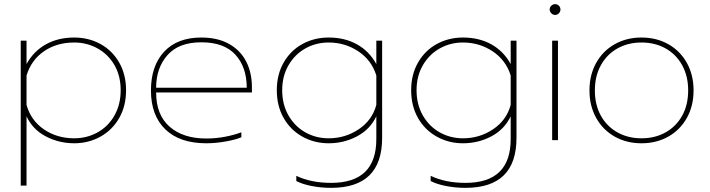

<svg xmlns="http://www.w3.org/2000/svg" viewBox="-20 -676 3425 926"><path d="M80 219V-480H108V-367Q142 -429 201 -462Q260 -495 338 -495Q407 -495 464 -464Q521 -433 554.5 -375Q588 -317 588 -241Q588 -165 555 -107Q522 -49 464.5 -17Q407 15 338 15Q264 15 200.5 -18.5Q137 -52 108 -115V219ZM562 -241Q562 -310 532 -362Q502 -414 450.5 -442.5Q399 -471 338 -471Q254 -471 192.5 -429Q131 -387 108 -312V-170Q129 -95 192 -52Q255 -9 338 -9Q399 -9 450.5 -37.5Q502 -66 532 -119Q562 -172 562 -241Z M975 -8Q1021 -8 1065.5 -16.5Q1110 -25 1144 -38V-14Q1116 -2 1067.5 6.5Q1019 15 975 15Q847 15 777.5 -52Q708 -119 708 -240Q708 -358 771.5 -426.5Q835 -495 951 -495Q1030 -495 1085 -464Q1140 -433 1167.5 -379Q1195 -325 1195 -255V-230H733Q733 -122 798 -65Q863 -8 975 -8ZM733 -253H1170Q1170 -352 1115.5 -412Q1061 -472 951 -472Q842 -472 787.5 -410Q733 -348 733 -253Z M1565 15Q1496 15 1438.5 -17Q1381 -49 1348 -107Q1315 -165 1315 -241Q1315 -317 1348.5 -375Q1382 -433 1439 -464Q1496 -495 1565 -495Q1643 -495 1702 -462Q1761 -429 1795 -367V-480H1823V-11Q1823 230 1577 230Q1528 230 1482.5 221Q1437 212 1409 197V172Q1480 206 1577 206Q1795 206 1795 -5V-115Q1765 -52 1702 -18.5Q1639 15 1565 15ZM1795 -170V-312Q1772 -386 1708 -428.5Q1644 -471 1565 -471Q1504 -471 1453 -442.5Q1402 -414 1371.5 -361.5Q1341 -309 1341 -241Q1341 -172 1371.5 -119Q1402 -66 1453 -37.5Q1504 -9 1565 -9Q1645 -9 1710 -52.5Q1775 -96 1795 -170Z M2213 15Q2144 15 2086.5 -17Q2029 -49 1996 -107Q1963 -165 1963 -241Q1963 -317 1996.5 -375Q2030 -433 2087 -464Q2144 -495 2213 -495Q2291 -495 2350 -462Q2409 -429 2443 -367V-480H2471V-11Q2471 230 2225 230Q2176 230 2130.5 221Q2085 212 2057 197V172Q2128 206 2225 206Q2443 206 2443 -5V-115Q2413 -52 2350 -18.5Q2287 15 2213 15ZM2443 -170V-312Q2420 -386 2356 -428.5Q2292 -471 2213 -471Q2152 -471 2101 -442.5Q2050 -414 2019.5 -361.5Q1989 -309 1989 -241Q1989 -172 2019.5 -119Q2050 -66 2101 -37.5Q2152 -9 2213 -9Q2293 -9 2358 -52.5Q2423 -96 2443 -170Z M2657 -656Q2668 -656 2675.5 -648.5Q2683 -641 2683 -630Q2683 -620 2675.5 -612Q2668 -604 2657 -604Q2647 -604 2639 -612Q2631 -620 2631 -630Q2631 -641 2639 -648.5Q2647 -656 2657 -656ZM2643 0V-480H2671V0Z M2823 -240Q2823 -315 2855.5 -373Q2888 -431 2945 -463Q3002 -495 3074 -495Q3146 -495 3203 -463Q3260 -431 3292.5 -373Q3325 -315 3325 -240Q3325 -165 3292.5 -107Q3260 -49 3203 -17Q3146 15 3074 15Q3002 15 2945 -17Q2888 -49 2855.5 -107Q2823 -165 2823 -240ZM2849 -240Q2849 -170 2878 -118Q2907 -66 2958 -37.5Q3009 -9 3074 -9Q3139 -9 3190 -37.5Q3241 -66 3270 -118Q3299 -170 3299 -240Q3299 -309 3270 -361.5Q3241 -414 3190 -442.5Q3139 -471 3074 -471Q3009 -471 2958 -442.5Q2907 -414 2878 -361.5Q2849 -309 2849 -240Z"/></svg>

Font: Prompt Thin
Style: Regular
Weight: 100
Designer: Katatrad Team
Foundry: CadsonDemak
Version: Version 1.030